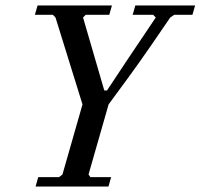

<svg xmlns="http://www.w3.org/2000/svg" viewBox="-20 -681 732 701"><path d="M303.2 -43.9 310.1 -34.2H385.7L376 0H109.9L119.6 -34.2H195.3L208 -43.9L281.2 -299.8L182.6 -617.2L172.9 -627H107.4L117.2 -661.1H388.7L378.9 -627H293L283.2 -617.2L360.8 -350.6H370.6Q437 -451.7 548.8 -617.2L539.1 -627H464.4L474.1 -661.1H692.4L682.6 -627H616.2L601.6 -617.2Q526.4 -506.8 490.7 -456.5Q455.1 -406.2 376.5 -299.8Z"/></svg>

Font: Happy Times at the IKOB Italic
Style: Regular
Weight: 400
Designer: Lucas Le Bihan
Foundry: Lucas Le Bihan
Version: Version 1.000;PS 1.0;hotconv 1.0.88;makeotf.lib2.5.647800